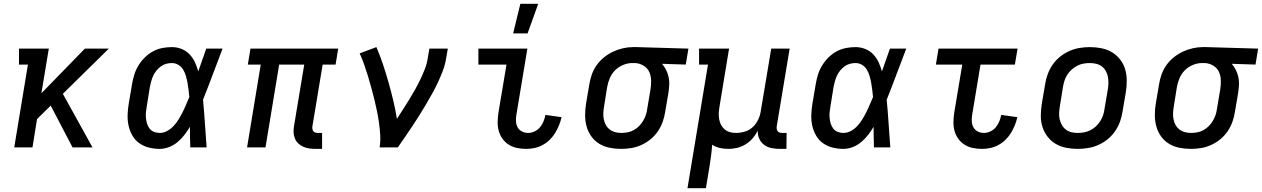

<svg xmlns="http://www.w3.org/2000/svg" viewBox="-20 -776 6645 1011"><path d="M362 0 247 -220 175 -149 151 0H55L127 -436H80V-520H237L198 -285L427 -520H553L311 -282L467 0Z M821 8Q792 8 764 1Q736 -6 713.5 -22Q691 -38 677 -62.5Q663 -87 657 -114.5Q651 -142 652 -171.5Q653 -201 658 -231L675 -331Q679 -356 686.5 -381Q694 -406 708 -429.5Q722 -453 741.5 -472.5Q761 -492 784.5 -505Q808 -518 834 -523Q860 -528 885 -528Q912 -528 936.5 -518Q961 -508 978.5 -489.5Q996 -471 1006.5 -448Q1017 -425 1024 -400Q1035 -430 1045 -460Q1055 -490 1066 -520H1152Q1126 -453 1101 -385.5Q1076 -318 1049 -251Q1055 -189 1059 -126Q1063 -63 1068 0H982Q981 -27 980.5 -54Q980 -81 980 -108Q967 -86 951 -65.5Q935 -45 915 -28Q895 -11 870 -1.5Q845 8 821 8ZM821 -76Q842 -76 861.5 -87Q881 -98 895.5 -114Q910 -130 921.5 -149Q933 -168 942.5 -187Q952 -206 960 -225.5Q968 -245 977 -265Q975 -284 973 -302.5Q971 -321 967.5 -339.5Q964 -358 959 -375.5Q954 -393 945 -408.5Q936 -424 920 -434Q904 -444 885 -444Q870 -444 855 -440Q840 -436 827 -426.5Q814 -417 803.5 -404Q793 -391 786.5 -376.5Q780 -362 776 -347Q772 -332 769 -317L753 -217Q750 -201 748.5 -185.5Q747 -170 748.5 -154.5Q750 -139 754.5 -124.5Q759 -110 768 -98.5Q777 -87 791.5 -81.5Q806 -76 821 -76Z M1676 8H1640Q1623 8 1607 5.5Q1591 3 1576.5 -3.5Q1562 -10 1550.5 -21Q1539 -32 1533 -46.5Q1527 -61 1526 -77.5Q1525 -94 1528 -111L1582 -436H1450L1378 0H1281L1353 -436H1285L1299 -520H1761L1747 -436H1679L1625 -111Q1624 -104 1625 -97Q1626 -90 1630 -85Q1634 -80 1640.5 -78Q1647 -76 1654 -76H1676Z M1979 0Q1984 -33 1982 -66Q1980 -99 1975.5 -130.5Q1971 -162 1964.5 -193.5Q1958 -225 1950.5 -255.5Q1943 -286 1934.5 -316.5Q1926 -347 1917 -377Q1908 -407 1897.5 -436.5Q1887 -466 1874 -495L1962 -528Q1981 -484 1996.5 -437.5Q2012 -391 2025.5 -343.5Q2039 -296 2050.5 -248Q2062 -200 2070 -150Q2086 -175 2102.5 -200.5Q2119 -226 2135 -252Q2151 -278 2165.5 -304Q2180 -330 2193 -357Q2206 -384 2217 -412Q2228 -440 2232 -468L2241 -520H2338L2329 -468Q2324 -436 2312.5 -405.5Q2301 -375 2287 -344.5Q2273 -314 2256.5 -284.5Q2240 -255 2223 -226Q2206 -197 2188 -168.5Q2170 -140 2151.5 -112Q2133 -84 2113.5 -56Q2094 -28 2075 0Z M2751 8Q2726 8 2702 3Q2678 -2 2658.5 -14.5Q2639 -27 2625.5 -46Q2612 -65 2606 -87.5Q2600 -110 2600.5 -135Q2601 -160 2605 -185L2647 -436H2499V-520H2757L2699 -171Q2696 -154 2697 -136.5Q2698 -119 2706 -105Q2714 -91 2729 -83.5Q2744 -76 2761 -76Q2778 -76 2795 -84Q2812 -92 2823.5 -106Q2835 -120 2842 -137Q2849 -154 2852 -171L2937 -159Q2932 -137 2923.5 -116Q2915 -95 2903 -75.5Q2891 -56 2874 -39.5Q2857 -23 2836.5 -12Q2816 -1 2794 3.5Q2772 8 2751 8ZM2682 -600 2720 -756H2814L2758 -600Z M3251 8Q3220 8 3190 2Q3160 -4 3135.5 -19Q3111 -34 3094 -57.5Q3077 -81 3069 -109.5Q3061 -138 3061 -169Q3061 -200 3066 -231L3083 -331Q3087 -357 3096 -383Q3105 -409 3121.5 -432.5Q3138 -456 3160.5 -474Q3183 -492 3208.5 -504Q3234 -516 3261 -522Q3288 -528 3314 -528H3331L3605 -520L3591 -436L3466 -440Q3478 -426 3487 -408.5Q3496 -391 3500.5 -371.5Q3505 -352 3504 -331Q3503 -310 3500 -289L3483 -189Q3479 -162 3470 -136Q3461 -110 3445 -86Q3429 -62 3406.5 -43.5Q3384 -25 3358 -13Q3332 -1 3305 3.5Q3278 8 3251 8ZM3251 -76Q3267 -76 3284 -79Q3301 -82 3316.5 -90.5Q3332 -99 3344.5 -111.5Q3357 -124 3366 -139Q3375 -154 3380.5 -170Q3386 -186 3388 -203L3405 -303Q3409 -327 3408.5 -351.5Q3408 -376 3399 -396.5Q3390 -417 3370 -429.5Q3350 -442 3326 -444H3309Q3285 -444 3261 -434Q3237 -424 3219 -406Q3201 -388 3191 -364.5Q3181 -341 3177 -317L3161 -217Q3158 -200 3157 -183Q3156 -166 3159 -149.5Q3162 -133 3169.5 -119Q3177 -105 3189.5 -95Q3202 -85 3218 -80.5Q3234 -76 3251 -76Z M3600 215 3708 -436H3661V-520H3819L3769 -217Q3766 -200 3765 -183.5Q3764 -167 3766.5 -150.5Q3769 -134 3776 -120Q3783 -106 3795 -95.5Q3807 -85 3822.5 -80.5Q3838 -76 3855 -76Q3878 -76 3902 -83Q3926 -90 3944 -107Q3962 -124 3972.5 -146.5Q3983 -169 3986 -191L4041 -520H4138L4070 -111Q4069 -104 4070 -97Q4071 -90 4075 -85Q4079 -80 4085.5 -78Q4092 -76 4099 -76H4122L4121 8H4085Q4063 8 4041.5 3.5Q4020 -1 4003.5 -13.5Q3987 -26 3978 -45.5Q3969 -65 3970 -88Q3959 -66 3943 -47.5Q3927 -29 3906 -16Q3885 -3 3861.5 2.5Q3838 8 3815 8Q3792 8 3770 3Q3748 -2 3730 -14Q3728 16 3724 46.5Q3720 77 3715 107L3697 215Z M4421 8Q4392 8 4364 1Q4336 -6 4313.5 -22Q4291 -38 4277 -62.5Q4263 -87 4257 -114.5Q4251 -142 4252 -171.5Q4253 -201 4258 -231L4275 -331Q4279 -356 4286.5 -381Q4294 -406 4308 -429.5Q4322 -453 4341.5 -472.5Q4361 -492 4384.5 -505Q4408 -518 4434 -523Q4460 -528 4485 -528Q4512 -528 4536.5 -518Q4561 -508 4578.5 -489.5Q4596 -471 4606.5 -448Q4617 -425 4624 -400Q4635 -430 4645 -460Q4655 -490 4666 -520H4752Q4726 -453 4701 -385.5Q4676 -318 4649 -251Q4655 -189 4659 -126Q4663 -63 4668 0H4582Q4581 -27 4580.5 -54Q4580 -81 4580 -108Q4567 -86 4551 -65.5Q4535 -45 4515 -28Q4495 -11 4470 -1.5Q4445 8 4421 8ZM4421 -76Q4442 -76 4461.5 -87Q4481 -98 4495.5 -114Q4510 -130 4521.5 -149Q4533 -168 4542.5 -187Q4552 -206 4560 -225.5Q4568 -245 4577 -265Q4575 -284 4573 -302.5Q4571 -321 4567.5 -339.5Q4564 -358 4559 -375.5Q4554 -393 4545 -408.5Q4536 -424 4520 -434Q4504 -444 4485 -444Q4470 -444 4455 -440Q4440 -436 4427 -426.5Q4414 -417 4403.5 -404Q4393 -391 4386.5 -376.5Q4380 -362 4376 -347Q4372 -332 4369 -317L4353 -217Q4350 -201 4348.5 -185.5Q4347 -170 4348.5 -154.5Q4350 -139 4354.5 -124.5Q4359 -110 4368 -98.5Q4377 -87 4391.5 -81.5Q4406 -76 4421 -76Z M5151 8Q5126 8 5102 3Q5078 -2 5058.5 -14.5Q5039 -27 5025.5 -46Q5012 -65 5006 -87.5Q5000 -110 5000.5 -135Q5001 -160 5005 -185L5047 -436H4908L4922 -520H5338L5324 -436H5143L5099 -171Q5096 -154 5097 -136.5Q5098 -119 5106 -105Q5114 -91 5129 -83.5Q5144 -76 5161 -76Q5178 -76 5195 -84Q5212 -92 5223.5 -106Q5235 -120 5242 -137Q5249 -154 5252 -171L5337 -159Q5332 -137 5323.5 -116Q5315 -95 5303 -75.5Q5291 -56 5274 -39.5Q5257 -23 5236.5 -12Q5216 -1 5194 3.5Q5172 8 5151 8Z M5655 8Q5623 8 5593 2Q5563 -4 5538 -19Q5513 -34 5495.5 -57Q5478 -80 5469 -108.5Q5460 -137 5460.5 -168.5Q5461 -200 5466 -231L5483 -331Q5487 -358 5496.5 -384.5Q5506 -411 5522.5 -435Q5539 -459 5562 -477.5Q5585 -496 5611 -507.5Q5637 -519 5664.5 -523.5Q5692 -528 5718 -528Q5750 -528 5780 -522Q5810 -516 5835 -501Q5860 -486 5878 -463Q5896 -440 5904.5 -411.5Q5913 -383 5913 -351.5Q5913 -320 5908 -289L5891 -189Q5887 -162 5877.5 -135.5Q5868 -109 5851.5 -85Q5835 -61 5812 -42.5Q5789 -24 5763 -12.5Q5737 -1 5709 3.5Q5681 8 5655 8ZM5655 -76Q5671 -76 5688 -79Q5705 -82 5721 -90Q5737 -98 5750.5 -110.5Q5764 -123 5773.5 -138Q5783 -153 5788.5 -169.5Q5794 -186 5796 -203L5813 -303Q5816 -320 5816.5 -337.5Q5817 -355 5814 -371Q5811 -387 5803 -401.5Q5795 -416 5782 -426Q5769 -436 5752.5 -440Q5736 -444 5718 -444Q5702 -444 5685 -441Q5668 -438 5652.5 -430Q5637 -422 5623 -409.5Q5609 -397 5599.5 -382Q5590 -367 5585 -350.5Q5580 -334 5577 -317L5561 -217Q5558 -200 5557 -182.5Q5556 -165 5559.5 -149Q5563 -133 5571 -118.5Q5579 -104 5592 -94Q5605 -84 5621 -80Q5637 -76 5655 -76Z M6251 8Q6220 8 6190 2Q6160 -4 6135.5 -19Q6111 -34 6094 -57.5Q6077 -81 6069 -109.5Q6061 -138 6061 -169Q6061 -200 6066 -231L6083 -331Q6087 -357 6096 -383Q6105 -409 6121.5 -432.5Q6138 -456 6160.5 -474Q6183 -492 6208.5 -504Q6234 -516 6261 -522Q6288 -528 6314 -528H6331L6605 -520L6591 -436L6466 -440Q6478 -426 6487 -408.5Q6496 -391 6500.5 -371.5Q6505 -352 6504 -331Q6503 -310 6500 -289L6483 -189Q6479 -162 6470 -136Q6461 -110 6445 -86Q6429 -62 6406.5 -43.5Q6384 -25 6358 -13Q6332 -1 6305 3.5Q6278 8 6251 8ZM6251 -76Q6267 -76 6284 -79Q6301 -82 6316.5 -90.5Q6332 -99 6344.5 -111.5Q6357 -124 6366 -139Q6375 -154 6380.5 -170Q6386 -186 6388 -203L6405 -303Q6409 -327 6408.5 -351.5Q6408 -376 6399 -396.5Q6390 -417 6370 -429.5Q6350 -442 6326 -444H6309Q6285 -444 6261 -434Q6237 -424 6219 -406Q6201 -388 6191 -364.5Q6181 -341 6177 -317L6161 -217Q6158 -200 6157 -183Q6156 -166 6159 -149.5Q6162 -133 6169.5 -119Q6177 -105 6189.5 -95Q6202 -85 6218 -80.5Q6234 -76 6251 -76Z"/></svg>

Font: Iosevka HT Medium Extended
Style: Italic
Weight: 500
Width: 7
Italic angle: -9°
Monospace: yes
Designer: Belleve Invis
Foundry: Belleve Invis
Version: Version 32.3.0; ttfautohint (v1.8.4)